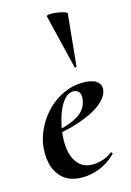

<svg xmlns="http://www.w3.org/2000/svg" viewBox="-115 -792 587 862"><g transform="rotate(-15 178.5 -361.0)"><path d="M160 12Q102 12 69.5 -17Q37 -46 27.5 -91Q18 -136 27 -185Q35 -224 56 -262.5Q77 -301 109 -331.5Q141 -362 182 -380.5Q223 -399 270 -399Q311 -399 331.5 -385Q352 -371 350 -345Q347 -319 323 -295Q299 -271 259.5 -252Q220 -233 171.5 -219.5Q123 -206 73 -201L75 -214Q146 -225 194 -250.5Q242 -276 249 -324Q253 -346 244.5 -359Q236 -372 218 -372Q195 -372 176.5 -351.5Q158 -331 144.5 -296Q131 -261 124 -218Q116 -167 123 -125Q130 -83 154 -57.5Q178 -32 219 -32Q238 -32 262.5 -39Q287 -46 309 -63Q311 -65 314.5 -61Q318 -57 316 -55Q278 -18 237.5 -3Q197 12 160 12ZM252 -475 191 -727Q190 -733 204 -734Q218 -735 237 -732.5Q256 -730 270.5 -725.5Q285 -721 285 -716L261 -476Q261 -474 256.5 -473Q252 -472 252 -475Z"/></g></svg>

Font: Cormorant Garamond Light
Style: Bold Italic
Weight: 700
Italic angle: -10°
Version: Version 4.001